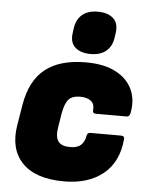

<svg xmlns="http://www.w3.org/2000/svg" viewBox="-53 -779 639 835"><g transform="rotate(5 266.5 -362.0)"><path d="M258 12Q133 12 75 -48.5Q17 -109 34 -213L49 -304Q67 -411 131 -461.5Q195 -512 308 -512Q389 -512 440 -484.5Q491 -457 511.5 -411Q532 -365 520 -308Q517 -293 505 -293H371Q355 -293 357 -308Q360 -334 343.5 -347.5Q327 -361 296 -361Q262 -361 246 -343.5Q230 -326 222 -282L212 -220Q205 -177 219.5 -158Q234 -139 271 -139Q303 -139 318.5 -153.5Q334 -168 338 -193Q340 -208 353 -208H487Q504 -208 502 -193Q493 -93 428 -40.5Q363 12 258 12ZM325 -550Q281 -550 257.5 -571Q234 -592 239 -632L242 -654Q247 -693 272 -714.5Q297 -736 340 -736Q384 -736 407.5 -715Q431 -694 426 -654L423 -632Q418 -593 393 -571.5Q368 -550 325 -550Z"/></g></svg>

Font: Sofia Sans ExtraBlack
Style: Italic
Weight: 1000
Italic angle: -9°
Designer: Botio Nikoltchev, Ani Petrova
Foundry: lettersoup
Version: Version 4.100; ttfautohint (v1.8.4.7-5d5b)